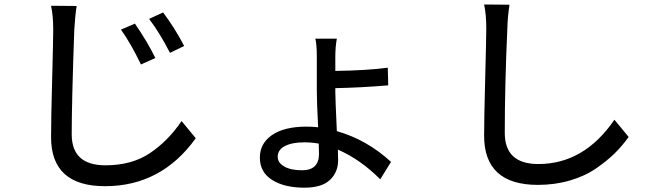

<svg xmlns="http://www.w3.org/2000/svg" viewBox="-20 -786 2970 872"><path d="M592.8 -678.7Q652.3 -591.8 685.5 -522.5L620.1 -493.2Q573.2 -590.8 529.3 -651.4ZM211.9 -163.1Q211.9 -239.3 216.8 -423.3Q221.7 -607.4 221.7 -651.4Q221.7 -714.8 211.9 -759.8L328.1 -758.8Q321.3 -716.8 317.4 -651.4Q305.7 -323.2 305.7 -175.8Q305.7 -35.2 459 -35.2Q578.1 -35.2 660.6 -90.3Q743.2 -145.5 804.7 -236.3L869.1 -158.2Q712.9 59.6 457 59.6Q211.9 59.6 211.9 -163.1ZM657.2 -700.2 720.7 -729.5Q774.4 -658.2 816.4 -577.1L752 -545.9Q706.1 -635.7 657.2 -700.2Z M1509.8 -610.4Q1502.9 -574.2 1502.9 -526.4V-463.9Q1643.6 -465.8 1741.2 -478.5L1743.2 -398.4Q1616.2 -387.7 1502.9 -385.7V-368.2Q1502.9 -340.8 1509.8 -190.4Q1646.5 -151.4 1755.9 -50.8L1707 28.3Q1616.2 -62.5 1514.6 -106.4Q1515.6 -87.9 1515.6 -58.6Q1515.6 -3.9 1478.5 31.2Q1441.4 66.4 1362.3 66.4Q1271.5 66.4 1215.8 31.2Q1160.2 -3.9 1160.2 -70.3Q1160.2 -134.8 1215.8 -172.9Q1271.5 -210.9 1372.1 -210.9Q1398.4 -210.9 1424.8 -208Q1418.9 -323.2 1418.9 -374V-525.4Q1418.9 -585 1412.1 -610.4ZM1241.2 -74.2Q1241.2 -46.9 1271 -29.8Q1300.8 -12.7 1351.6 -12.7Q1428.7 -12.7 1428.7 -86.9Q1428.7 -116.2 1427.7 -133.8Q1395.5 -139.6 1362.3 -139.6Q1306.6 -139.6 1273.9 -122.6Q1241.2 -105.5 1241.2 -74.2Z M2293.9 -764.6Q2285.2 -706.1 2284.2 -657.2Q2272.5 -397.5 2272.5 -182.6Q2272.5 -41 2424.8 -41Q2632.8 -41 2770.5 -242.2L2835 -164.1Q2806.6 -124 2772 -89.8Q2737.3 -55.7 2687 -21Q2636.7 13.7 2568.4 33.7Q2500 53.7 2422.9 53.7Q2178.7 53.7 2178.7 -169.9Q2178.7 -246.1 2183.6 -430.2Q2188.5 -614.3 2188.5 -657.2Q2188.5 -720.7 2178.7 -765.6Z"/></svg>

Font: Min Sans Medium
Style: Regular
Weight: 500
Designer: Jinseong-Kim, NotoSansCJK, Nunito
Foundry: Jinseong-Kim
Version: Version 1.400;Glyphs 3.1.2 (3151)